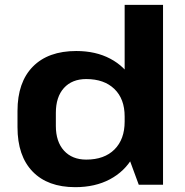

<svg xmlns="http://www.w3.org/2000/svg" viewBox="-20 -760 761 790"><path d="M289.6 10.1Q176.3 10.1 114.2 -54.1Q52 -118.3 52 -236.6V-303.4Q52 -421.7 115.2 -485.9Q178.4 -550.1 293.8 -550.1Q374 -550.1 433.6 -518.5Q493.3 -487 526.6 -429.2Q560 -371.3 560 -292.2V-250.7Q560 -171.6 526.4 -113Q492.8 -54.5 432.1 -22.2Q371.4 10.1 289.6 10.1ZM334.9 -103.3Q409.3 -103.3 451.1 -145.1Q492.9 -186.9 492.9 -259.7V-280.8Q492.9 -353 450.8 -393.8Q408.7 -434.7 334.9 -434.7Q276.4 -434.7 243.1 -398Q209.8 -361.3 209.8 -295.4V-242Q209.8 -177.2 243.3 -140.2Q276.9 -103.3 334.9 -103.3ZM492.9 -157.6V-740H650.8V0H550.9Z"/></svg>

Font: Pathway Extreme 8pt Thin
Style: Regular
Weight: 100
Designer: Eduardo Rodriguez Tunni
Foundry: Eduardo Rodriguez Tunni
Version: Version 1.000